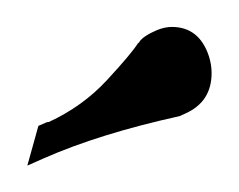

<svg xmlns="http://www.w3.org/2000/svg" viewBox="-20 -611 179 144"><path d="M0.5 -486.8 8.8 -516.6Q14.6 -519 15.1 -519.3Q15.6 -519.5 16.6 -519.5Q42 -531.2 60.3 -551Q78.6 -570.8 83.5 -578.6Q84.5 -579.1 84.5 -579.6Q87.4 -584 97.7 -588.4Q103.5 -590.8 108.9 -590.8Q129.4 -590.8 136.7 -568.8Q138.7 -562.5 138.7 -556.2Q138.7 -534.7 119.1 -525.9L114.7 -523.9Q54.7 -510.7 12.7 -492.2Z"/></svg>

Font: Quaaykop
Style: Regular
Weight: 400
Designer: Tup Wanders
Foundry: Free font, DO NOT SELL
Version: Version 1.00;July 31, 2023;FontCreator 11.5.0.2430 64-bit